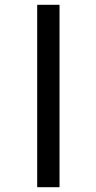

<svg xmlns="http://www.w3.org/2000/svg" viewBox="-20 -780 402 800"><path d="M135 0H228V-760H135Z"/></svg>

Font: Noto Serif Display
Style: Bold
Weight: 700
Designer: Monotype Design Team
Foundry: Monotype Imaging Inc.
Version: Version 2.009